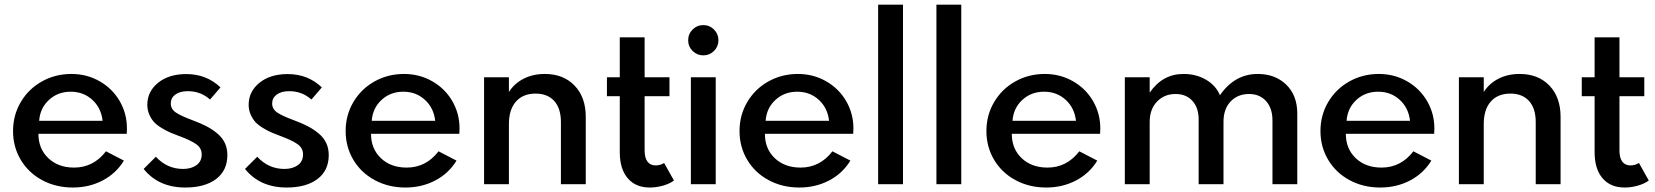

<svg xmlns="http://www.w3.org/2000/svg" viewBox="-20 -802 7206 836"><path d="M36.8 -231.4Q36.8 -300.9 70.7 -358Q104.5 -415 162.7 -447.5Q220.9 -480 290.9 -480Q357.7 -480 413.4 -448.4Q469.1 -416.8 500.9 -362.3Q532.7 -307.7 532.7 -242.7Q532.7 -235.9 531.8 -219.5H147.3Q147.3 -154.1 190.5 -113.2Q233.6 -72.3 302.7 -72.3Q386.8 -72.3 441.4 -143.2L519.5 -102.7Q485.9 -47.3 427.3 -16.4Q368.6 14.5 297.3 14.5Q223.2 14.5 163.4 -17.7Q103.6 -50 70.2 -106.4Q36.8 -162.7 36.8 -231.4ZM288.2 -402.7Q231.8 -402.7 193.2 -367Q154.5 -331.4 150.5 -275.9H426.8Q420.5 -332.3 381.8 -367.5Q343.2 -402.7 288.2 -402.7Z M605.5 -66.4 658.6 -119.5Q707.7 -66.4 776.8 -66.4Q812.3 -66.4 835.2 -82.7Q858.2 -99.1 858.2 -129.5Q858.2 -157.3 834.5 -174.1Q810.9 -190.9 759.1 -210Q735.9 -218.6 721.1 -225Q706.4 -231.4 685.2 -243.9Q664.1 -256.4 651.8 -269.3Q639.5 -282.3 630.5 -302.3Q621.4 -322.3 621.4 -345.5Q621.4 -403.6 668.4 -441.6Q715.5 -479.5 790.9 -479.5Q879.5 -479.5 940 -421.4L894.5 -368.6Q854.1 -405 797.7 -405Q763.2 -405 743.4 -390.2Q723.6 -375.5 723.6 -351.4Q723.6 -327.3 745.5 -312.3Q767.3 -297.3 819.1 -278.2Q855 -265 880.7 -251.4Q906.4 -237.7 927.5 -219.8Q948.6 -201.8 959.3 -178.6Q970 -155.5 970 -126.8Q970 -59.5 920.9 -22.5Q871.8 14.5 786.8 14.5Q670.5 14.5 605.5 -66.4Z M1046.8 -66.4 1100 -119.5Q1149.1 -66.4 1218.2 -66.4Q1253.6 -66.4 1276.6 -82.7Q1299.5 -99.1 1299.5 -129.5Q1299.5 -157.3 1275.9 -174.1Q1252.3 -190.9 1200.5 -210Q1177.3 -218.6 1162.5 -225Q1147.7 -231.4 1126.6 -243.9Q1105.5 -256.4 1093.2 -269.3Q1080.9 -282.3 1071.8 -302.3Q1062.7 -322.3 1062.7 -345.5Q1062.7 -403.6 1109.8 -441.6Q1156.8 -479.5 1232.3 -479.5Q1320.9 -479.5 1381.4 -421.4L1335.9 -368.6Q1295.5 -405 1239.1 -405Q1204.5 -405 1184.8 -390.2Q1165 -375.5 1165 -351.4Q1165 -327.3 1186.8 -312.3Q1208.6 -297.3 1260.5 -278.2Q1296.4 -265 1322 -251.4Q1347.7 -237.7 1368.9 -219.8Q1390 -201.8 1400.7 -178.6Q1411.4 -155.5 1411.4 -126.8Q1411.4 -59.5 1362.3 -22.5Q1313.2 14.5 1228.2 14.5Q1111.8 14.5 1046.8 -66.4Z M1485 -231.4Q1485 -300.9 1518.9 -358Q1552.7 -415 1610.9 -447.5Q1669.1 -480 1739.1 -480Q1805.9 -480 1861.6 -448.4Q1917.3 -416.8 1949.1 -362.3Q1980.9 -307.7 1980.9 -242.7Q1980.9 -235.9 1980 -219.5H1595.5Q1595.5 -154.1 1638.6 -113.2Q1681.8 -72.3 1750.9 -72.3Q1835 -72.3 1889.5 -143.2L1967.7 -102.7Q1934.1 -47.3 1875.5 -16.4Q1816.8 14.5 1745.5 14.5Q1671.4 14.5 1611.6 -17.7Q1551.8 -50 1518.4 -106.4Q1485 -162.7 1485 -231.4ZM1736.4 -402.7Q1680 -402.7 1641.4 -367Q1602.7 -331.4 1598.6 -275.9H1875Q1868.6 -332.3 1830 -367.5Q1791.4 -402.7 1736.4 -402.7Z M2087.7 -465.5H2195.9V-401.4Q2219.5 -438.6 2260 -459.3Q2300.5 -480 2352.3 -480Q2433.2 -480 2481.8 -429.3Q2530.5 -378.6 2530.5 -293.2V0H2422.3V-270.9Q2422.3 -330 2393.2 -362.3Q2364.1 -394.5 2311.8 -394.5Q2257.3 -394.5 2226.6 -359.8Q2195.9 -325 2195.9 -261.8V0H2087.7Z M2622.7 -465.5H2678.6V-639.5H2786.8V-465.5H2895V-383.2H2786.8V-146.4Q2786.8 -115 2799.1 -98.4Q2811.4 -81.8 2835 -81.8Q2855 -81.8 2871.8 -92.3L2914.5 -15.9Q2895.5 -1.8 2866.6 6.4Q2837.7 14.5 2809.5 14.5Q2747.7 14.5 2713.2 -25.9Q2678.6 -66.4 2678.6 -139.1V-383.2H2622.7Z M3096.4 0H2988.2V-465.5H3096.4ZM2995.7 -580.2Q2976.4 -599.5 2976.4 -626.8Q2976.4 -654.1 2995.7 -673.4Q3015 -692.7 3042.3 -692.7Q3069.5 -692.7 3088.9 -673.4Q3108.2 -654.1 3108.2 -626.8Q3108.2 -599.5 3088.9 -580.2Q3069.5 -560.9 3042.3 -560.9Q3015 -560.9 2995.7 -580.2Z M3200 -231.4Q3200 -300.9 3233.9 -358Q3267.7 -415 3325.9 -447.5Q3384.1 -480 3454.1 -480Q3520.9 -480 3576.6 -448.4Q3632.3 -416.8 3664.1 -362.3Q3695.9 -307.7 3695.9 -242.7Q3695.9 -235.9 3695 -219.5H3310.5Q3310.5 -154.1 3353.6 -113.2Q3396.8 -72.3 3465.9 -72.3Q3550 -72.3 3604.5 -143.2L3682.7 -102.7Q3649.1 -47.3 3590.5 -16.4Q3531.8 14.5 3460.5 14.5Q3386.4 14.5 3326.6 -17.7Q3266.8 -50 3233.4 -106.4Q3200 -162.7 3200 -231.4ZM3451.4 -402.7Q3395 -402.7 3356.4 -367Q3317.7 -331.4 3313.6 -275.9H3590Q3583.6 -332.3 3545 -367.5Q3506.4 -402.7 3451.4 -402.7Z M3911.8 0H3803.6V-781.8H3911.8Z M4165.5 0H4057.3V-781.8H4165.5Z M4275 -231.4Q4275 -300.9 4308.9 -358Q4342.7 -415 4400.9 -447.5Q4459.1 -480 4529.1 -480Q4595.9 -480 4651.6 -448.4Q4707.3 -416.8 4739.1 -362.3Q4770.9 -307.7 4770.9 -242.7Q4770.9 -235.9 4770 -219.5H4385.5Q4385.5 -154.1 4428.6 -113.2Q4471.8 -72.3 4540.9 -72.3Q4625 -72.3 4679.5 -143.2L4757.7 -102.7Q4724.1 -47.3 4665.5 -16.4Q4606.8 14.5 4535.5 14.5Q4461.4 14.5 4401.6 -17.7Q4341.8 -50 4308.4 -106.4Q4275 -162.7 4275 -231.4ZM4526.4 -402.7Q4470 -402.7 4431.4 -367Q4392.7 -331.4 4388.6 -275.9H4665Q4658.6 -332.3 4620 -367.5Q4581.4 -402.7 4526.4 -402.7Z M4877.7 0V-465.5H4985.9V-398.6Q5041.8 -480 5133.2 -480Q5188.2 -480 5231.1 -455Q5274.1 -430 5291.8 -387.3Q5355.9 -480 5456.4 -480Q5532.3 -480 5580.5 -433.4Q5628.6 -386.8 5628.6 -307.3V0H5520.5V-277.7Q5520.5 -330.9 5492.7 -361.8Q5465 -392.7 5418.6 -392.7Q5369.1 -392.7 5338.2 -360Q5307.3 -327.3 5307.3 -271.4V0H5199.1V-282.3Q5199.1 -332.7 5172 -362.7Q5145 -392.7 5098.6 -392.7Q5049.5 -392.7 5017.7 -359.5Q4985.9 -326.4 4985.9 -270V0Z M5729.5 -231.4Q5729.5 -300.9 5763.4 -358Q5797.3 -415 5855.5 -447.5Q5913.6 -480 5983.6 -480Q6050.5 -480 6106.1 -448.4Q6161.8 -416.8 6193.6 -362.3Q6225.5 -307.7 6225.5 -242.7Q6225.5 -235.9 6224.5 -219.5H5840Q5840 -154.1 5883.2 -113.2Q5926.4 -72.3 5995.5 -72.3Q6079.5 -72.3 6134.1 -143.2L6212.3 -102.7Q6178.6 -47.3 6120 -16.4Q6061.4 14.5 5990 14.5Q5915.9 14.5 5856.1 -17.7Q5796.4 -50 5763 -106.4Q5729.5 -162.7 5729.5 -231.4ZM5980.9 -402.7Q5924.5 -402.7 5885.9 -367Q5847.3 -331.4 5843.2 -275.9H6119.5Q6113.2 -332.3 6074.5 -367.5Q6035.9 -402.7 5980.9 -402.7Z M6332.3 -465.5H6440.5V-401.4Q6464.1 -438.6 6504.5 -459.3Q6545 -480 6596.8 -480Q6677.7 -480 6726.4 -429.3Q6775 -378.6 6775 -293.2V0H6666.8V-270.9Q6666.8 -330 6637.7 -362.3Q6608.6 -394.5 6556.4 -394.5Q6501.8 -394.5 6471.1 -359.8Q6440.5 -325 6440.5 -261.8V0H6332.3Z M6867.3 -465.5H6923.2V-639.5H7031.4V-465.5H7139.5V-383.2H7031.4V-146.4Q7031.4 -115 7043.6 -98.4Q7055.9 -81.8 7079.5 -81.8Q7099.5 -81.8 7116.4 -92.3L7159.1 -15.9Q7140 -1.8 7111.1 6.4Q7082.3 14.5 7054.1 14.5Q6992.3 14.5 6957.7 -25.9Q6923.2 -66.4 6923.2 -139.1V-383.2H6867.3Z"/></svg>

Font: Spartan MB SemBd
Style: Regular
Weight: 600
Designer: Matt Bailey, Mirko Velimirovic
Foundry: Matt Bailey
Version: Version 1.005